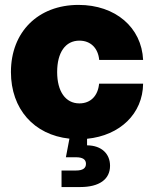

<svg xmlns="http://www.w3.org/2000/svg" viewBox="-20 -547 617 771"><path d="M227.1 204.1H302.2C378.4 204.1 421.9 173.3 421.9 118.7C421.9 71.8 389.2 37.1 329.6 36.6V10.3C462.4 -2.9 553.2 -90.8 554.7 -210.9H377.9C373.5 -162.6 344.2 -131.8 298.8 -131.8C243.2 -131.8 209.5 -179.7 209.5 -257.8C209.5 -336.4 242.7 -383.8 298.8 -383.8C344.2 -383.8 374 -353.5 378.4 -306.2H554.7C548.8 -437 443.4 -527.3 295.4 -527.3C132.8 -527.3 23.9 -418.5 23.9 -257.8C23.9 -109.4 116.2 -5.4 258.8 9.8L244.6 84.5H285.2C312 84.5 325.2 93.3 325.2 110.8C325.2 128.9 312 137.7 285.2 137.7H227.1Z"/></svg>

Font: Raveo Display Display ExtraBold
Style: Regular
Weight: 800
Designer: Jakub Foglar, Rasmus Andersson (Inter)
Foundry: Jakubfoglar.com
Version: Version 1.100;Glyphs 3.2.3 (3260)